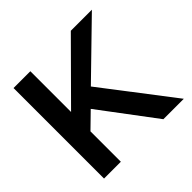

<svg xmlns="http://www.w3.org/2000/svg" viewBox="-173 -875 1050 1050"><g transform="rotate(-45 352.5 -350.0)"><path d="M369 -407 681 0H523L282 -321L194 -235V0H64V-700H194V-385L507 -700H670Z"/></g></svg>

Font: Our Lexend Medium
Style: Regular
Weight: 500
Designer: Bonnie Shaver-Troup, Thomas Jockin
Foundry: Lexend
Version: Version 1.007